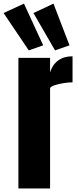

<svg xmlns="http://www.w3.org/2000/svg" viewBox="-68 -1057 435 1077"><path d="M35.2 0V-732.4H212.9V-650.9Q225.6 -693.4 257.8 -717.3Q290 -741.2 338.9 -741.2V-595.2Q317.4 -595.2 287.6 -590.6Q257.8 -585.9 235.4 -577.9Q212.9 -569.8 212.9 -560.1V0ZM93.3 -774.4 -47.9 -983.9 66.4 -1036.6 174.3 -802.7ZM240.7 -774.4 119.6 -983.9 231.9 -1036.6 321.8 -802.7Z"/></svg>

Font: Anton SC
Style: Regular
Weight: 400
Designer: Vernon Adams
Foundry: Vernon Adams
Version: Version 2.116; ttfautohint (v1.8.4.7-5d5b)